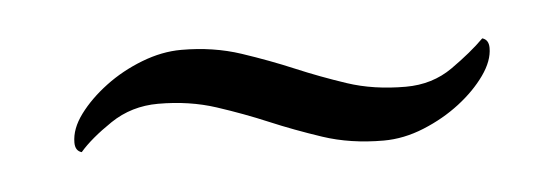

<svg xmlns="http://www.w3.org/2000/svg" viewBox="-26 -403 603 208"><g transform="rotate(-5 276.0 -299.5)"><path d="M263 -272Q237 -283 208 -292.5Q179 -302 145 -302Q116 -302 93 -286.5Q70 -271 58 -257Q51 -259 51 -268Q51 -283 62.5 -298.5Q74 -314 92 -327.5Q110 -341 132 -349.5Q154 -358 175 -358Q210 -358 240 -348Q270 -338 296 -327Q322 -316 350.5 -306.5Q379 -297 414 -297Q443 -297 465 -312.5Q487 -328 501 -342Q508 -340 508 -331Q508 -317 497 -301.5Q486 -286 468.5 -272.5Q451 -259 429 -250Q407 -241 385 -241Q349 -241 319 -251Q289 -261 263 -272Z"/></g></svg>

Font: Vermiglione SemiBold
Style: Regular
Weight: 600
Version: Version 1.000